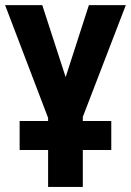

<svg xmlns="http://www.w3.org/2000/svg" viewBox="-20 -734 514 754"><path d="M168.9 0V-145H57.1V-258.8H168.9V-271L0 -713.9H146L237.8 -431.2L329.1 -713.9H474.1L305.2 -274.9V-258.8H417V-145H305.2V0Z"/></svg>

Font: Open Sans Condensed
Style: Bold
Weight: 700
Width: 3
Designer: Monotype Design Team
Foundry: Monotype Imaging Inc.
Version: Version 3.003; ttfautohint (v1.8.4)